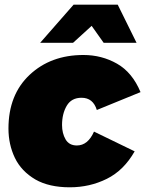

<svg xmlns="http://www.w3.org/2000/svg" viewBox="-20 -789 618 817"><path d="M561 -607H421L370 -679L291 -607H151L293 -769H481ZM277 8Q189 8 131 -25Q70.5 -60.5 43.2 -117.5Q16 -174.5 16 -242Q16 -386 106 -470.5Q196 -555 335 -555Q413 -555 478 -518Q543 -481 578 -397L392 -321Q376 -373 327 -373Q284 -373 264 -339Q244 -305 244 -257Q244 -222 259 -196Q274 -170 307 -170Q354 -170 380 -229L553 -145Q507 -64 434.5 -28Q362 8 277 8Z"/></svg>

Font: Argentum Sans Black
Style: Italic
Weight: 900
Italic angle: -11°
Designer: Julieta Ulanovsky (font), Cristiano Sobral (main changes and remaster)
Foundry: Julieta Ulanovsky (font), Cristiano Sobral (main changes and remaster)
Version: Version 2.007;June 15, 2022;FontCreator 14.0.0.2814 64-bit; 